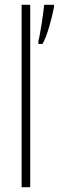

<svg xmlns="http://www.w3.org/2000/svg" viewBox="-20 -780 245 800"><path d="M106 0V-760H70V0ZM205 -750V-760H164C162 -732 146 -627 140 -610V-597H157C177 -628 198 -714 205 -750Z"/></svg>

Font: Noto Sans Bengali ExtraCondensed ExtraLight
Style: Regular
Weight: 200
Width: 2
Designer: Joana Ranito - Universal Thirst; Jelle Bosma - Monotype Design Team
Foundry: Universal Thirst ehf.
Version: Version 3.000